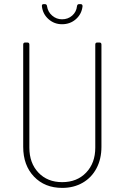

<svg xmlns="http://www.w3.org/2000/svg" viewBox="-20 -907 607 935"><path d="M93 -192V-690Q93 -700 103 -700H113Q123 -700 123 -690V-188Q123 -113 167 -66.5Q211 -20 283 -20Q355 -20 399.5 -66.5Q444 -113 444 -188V-690Q444 -700 454 -700H464Q474 -700 474 -690V-192Q474 -133 450 -87.5Q426 -42 382.5 -17Q339 8 283 8Q198 8 145.5 -47Q93 -102 93 -192ZM184 -877V-879Q184 -887 193 -887H198Q208 -887 209 -877Q213 -849 234 -831Q255 -813 282 -813Q311 -813 331.5 -831Q352 -849 355 -877Q356 -887 366 -887H372Q382 -887 382 -877Q378 -839 350 -814Q322 -789 282 -789Q244 -789 216 -814Q188 -839 184 -877Z"/></svg>

Font: Barlow Semi Condensed Thin
Style: Regular
Weight: 250
Width: 4
Designer: Jeremy Tribby
Foundry: Tribby Type
Version: Version 1.408